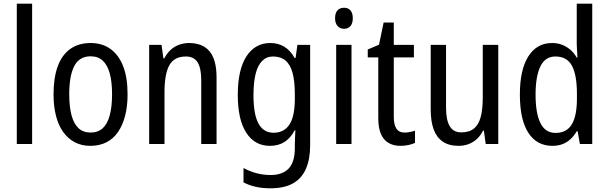

<svg xmlns="http://www.w3.org/2000/svg" viewBox="-20 -780 3298 1040"><path d="M154 0H71V-760H154Z M671 -269Q671 -205 658 -154Q645 -103 620 -66Q595 -29 557 -9.5Q519 10 469 10Q422 10 385 -9.5Q348 -29 322 -65.5Q296 -102 283 -153.5Q270 -205 270 -269Q270 -358 292.5 -420Q315 -482 360 -514.5Q405 -547 471 -547Q533 -547 578 -515Q623 -483 647 -421.5Q671 -360 671 -269ZM355 -269Q355 -202 367.5 -155.5Q380 -109 405.5 -85.5Q431 -62 471 -62Q511 -62 536.5 -85.5Q562 -109 574.5 -155.5Q587 -202 587 -269Q587 -337 574.5 -382.5Q562 -428 536.5 -451.5Q511 -475 471 -475Q410 -475 382.5 -422.5Q355 -370 355 -269Z M1003 -547Q1078 -547 1115.5 -501.5Q1153 -456 1153 -360V0H1070V-347Q1070 -410 1050.5 -442Q1031 -474 987 -474Q924 -474 897.5 -427Q871 -380 871 -279V0H788V-537H855L865 -464H870Q884 -491 904 -509.5Q924 -528 950 -537.5Q976 -547 1003 -547Z M1444 -547Q1486 -547 1519 -527.5Q1552 -508 1576 -466H1581L1591 -537H1660V7Q1660 81 1637.5 133.5Q1615 186 1567.5 213Q1520 240 1445 240Q1402 240 1366 232Q1330 224 1299 208V130Q1334 149 1370.5 158.5Q1407 168 1446 168Q1510 168 1543.5 133Q1577 98 1577 22V5Q1577 -11 1578 -32.5Q1579 -54 1580 -74H1576Q1553 -31 1520 -10.5Q1487 10 1442 10Q1360 10 1314 -61Q1268 -132 1268 -266Q1268 -403 1315 -475Q1362 -547 1444 -547ZM1459 -474Q1424 -474 1400 -450Q1376 -426 1364.5 -379.5Q1353 -333 1353 -265Q1353 -161 1380 -111Q1407 -61 1462 -61Q1491 -61 1512.5 -72.5Q1534 -84 1548.5 -106.5Q1563 -129 1570 -164Q1577 -199 1577 -245V-269Q1577 -341 1564.5 -386Q1552 -431 1526 -452.5Q1500 -474 1459 -474Z M1884 -537V0H1801V-537ZM1844 -738Q1866 -738 1878.5 -723.5Q1891 -709 1891 -681Q1891 -654 1878.5 -639Q1866 -624 1844 -624Q1822 -624 1808.5 -639Q1795 -654 1795 -681Q1795 -710 1808 -724Q1821 -738 1844 -738Z M2172 -62Q2186 -62 2201 -65Q2216 -68 2228 -72V-6Q2213 1 2192.5 5.5Q2172 10 2149 10Q2112 10 2085 -5.5Q2058 -21 2043.5 -54Q2029 -87 2029 -140V-469H1972V-512L2033 -538L2058 -658H2113V-537H2222V-469H2113V-147Q2113 -105 2127 -83.5Q2141 -62 2172 -62Z M2679 -537V0H2611L2601 -72H2596Q2583 -45 2562.5 -26.5Q2542 -8 2517 1Q2492 10 2464 10Q2411 10 2377.5 -13.5Q2344 -37 2328.5 -80.5Q2313 -124 2313 -186V-537H2396V-199Q2396 -130 2416 -96.5Q2436 -63 2478 -63Q2522 -63 2547.5 -84Q2573 -105 2584 -147Q2595 -189 2595 -253V-537Z M2972 10Q2888 10 2842 -60.5Q2796 -131 2796 -268Q2796 -403 2842 -475Q2888 -547 2970 -547Q3000 -547 3024.5 -537.5Q3049 -528 3069.5 -510.5Q3090 -493 3104 -468H3108Q3107 -488 3105.5 -507.5Q3104 -527 3104 -543V-760H3188V0H3121L3109 -69H3104Q3090 -45 3071 -27Q3052 -9 3027.5 0.5Q3003 10 2972 10ZM2989 -60Q3049 -60 3077 -106Q3105 -152 3105 -246V-272Q3105 -374 3078 -424Q3051 -474 2988 -474Q2933 -474 2907 -420Q2881 -366 2881 -267Q2881 -166 2907.5 -113Q2934 -60 2989 -60Z"/></svg>

Font: Noto Sans Khmer Condensed
Style: Regular
Weight: 400
Width: 3
Designer: Danh Hong and the Monotype Design Team
Foundry: Monotype Imaging Inc.
Version: Version 2.004